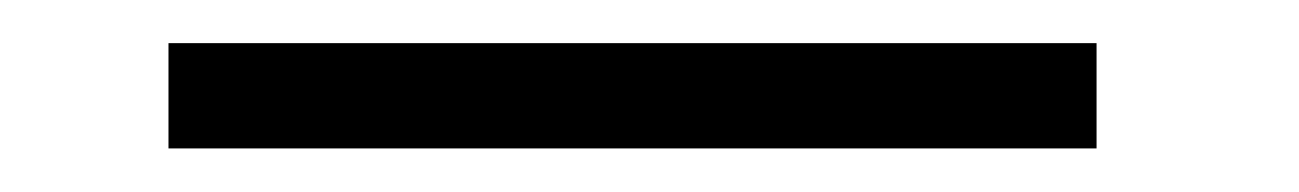

<svg xmlns="http://www.w3.org/2000/svg" viewBox="-20 -20 602 89"><path d="M58.1 48.8V0H488.3V48.8Z"/></svg>

Font: Roboto Slab LO Light
Style: Regular
Weight: 300
Designer: Google
Version: Version 2.000